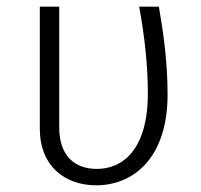

<svg xmlns="http://www.w3.org/2000/svg" viewBox="-20 -543 602 574"><path d="M455 -523H396C412 -437 422 -348 422 -264C422 -90 342 -38 270 -38C204 -38 157 -76 157 -163V-523H99V-159C99 -46 174 11 268 11C378 11 481 -70 481 -260C481 -357 469 -442 455 -523Z"/></svg>

Font: FiraGO Light
Style: Regular
Weight: 300
Designer: bBox Type
Foundry: bBox Type GmbH
Version: Version 1.001;PS 001.001;hotconv 1.0.88;makeotf.lib2.5.64775